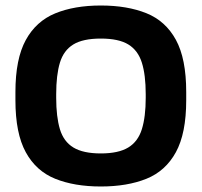

<svg xmlns="http://www.w3.org/2000/svg" viewBox="-20 -666 732 697"><path d="M346 11Q250 11 180.5 -17Q111 -45 73.5 -113.5Q36 -182 36 -302V-332Q36 -452 73.5 -520.5Q111 -589 180.5 -617.5Q250 -646 346 -646Q442 -646 511.5 -618Q581 -590 618.5 -521.5Q656 -453 656 -332V-302Q656 -182 618.5 -113.5Q581 -45 511.5 -17Q442 11 346 11ZM346 -109Q410 -109 445.5 -130.5Q481 -152 495 -197Q509 -242 509 -311V-324Q509 -394 495 -438.5Q481 -483 446 -504.5Q411 -526 346 -526Q281 -526 246 -504.5Q211 -483 197.5 -438.5Q184 -394 184 -324V-311Q184 -242 197.5 -197Q211 -152 246.5 -130.5Q282 -109 346 -109Z"/></svg>

Font: Matangi Black
Style: Regular
Weight: 900
Designer: Prashant Pant
Foundry: The Graphic Ant
Version: Version 3.002